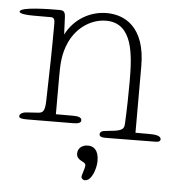

<svg xmlns="http://www.w3.org/2000/svg" viewBox="-53 -501 690 750"><g transform="rotate(5 292.0 -126.0)"><path d="M488 -260C488 -414 406 -455 336 -455C269 -455 208 -418 177 -357L174 -425C173 -447 166 -451 150 -451C110 -451 -4 -450 -4 -431C-4 -422 27 -420 51 -420H120C132 -420 135 -411 135 -398C135 -288 133 -220 130 -95C129 -53 122 -45 102 -44L57 -41C41 -40 30 -33 30 -24C30 -17 38 -14 61 -14C74 -14 229 -15 239 -15C261 -15 273 -18 273 -29C273 -41 258 -44 239 -44H172V-186C172 -235 172 -280 195 -329C225 -392 282 -425 336 -425C442 -425 448 -300 448 -196C448 -154 447 -89 444 -30C443 -4 427 -1 372 4C358 5 349 9 349 19C349 27 356 31 373 31C385 31 559 29 571 29C580 29 588 26 588 18C588 3 562 1 542 1H488ZM268 101C268 132 304 128 304 145C304 158 293 182 293 191C293 198 301 203 307 203C335 203 350 151 350 124C350 79 328 67 308 67C281 67 268 84 268 101Z"/></g></svg>

Font: Life Savers
Style: Regular
Weight: 400
Designer: Pablo Impallari, Rodrigo Fuenzalida, Brenda Gallo
Foundry: Pablo Impallari, Rodrigo Fuenzalida, Brenda Gallo
Version: Version 3.000